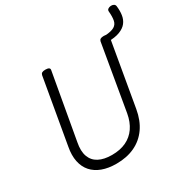

<svg xmlns="http://www.w3.org/2000/svg" viewBox="-254 -1416 1629 1661"><g transform="rotate(-30 560.5 -585.0)"><path d="M1118 -1161Q1124 -1114 1118 -1072Q1112 -1030 1088 -999Q1064 -968 1017 -950Q970 -932 895 -932L906 -991Q969 -995 998 -1012.5Q1027 -1030 1034 -1065Q1041 -1100 1036 -1156Q1035 -1171 1046.5 -1179Q1058 -1187 1074 -1188.5Q1090 -1190 1103 -1183Q1116 -1176 1118 -1161ZM437 19Q356 19 295.5 -3.5Q235 -26 197 -69Q159 -112 146 -175Q133 -238 148 -318L261 -967Q264 -981 275 -987.5Q286 -994 309 -994Q332 -994 343 -987Q354 -980 351 -965L235 -312Q219 -230 239 -175Q259 -120 310.5 -93Q362 -66 441 -66Q523 -66 583 -94.5Q643 -123 681 -178Q719 -233 733 -312L845 -967Q848 -981 859 -987.5Q870 -994 893 -994Q939 -994 934 -965L820 -306Q802 -201 751 -128.5Q700 -56 620.5 -18.5Q541 19 437 19Z"/></g></svg>

Font: Playwrite DE VA
Style: Regular
Weight: 400
Designer: Veronika Burian, José Scaglione
Foundry: TypeTogether
Version: Version 1.002